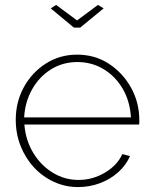

<svg xmlns="http://www.w3.org/2000/svg" viewBox="-20 -750 619 780"><path d="M297 10Q245 10 198.5 -11.5Q152 -33 117.5 -70.5Q83 -108 63.5 -157.5Q44 -207 44 -263Q44 -336 77 -396Q110 -456 166.5 -492Q223 -528 293 -528Q365 -528 421.5 -491.5Q478 -455 512 -394.5Q546 -334 546 -260Q546 -256 546 -252Q546 -248 545 -244H79Q84 -181 114.5 -130Q145 -79 193.5 -49Q242 -19 299 -19Q356 -19 406 -48.5Q456 -78 477 -124L508 -116Q493 -80 461 -51Q429 -22 386.5 -6Q344 10 297 10ZM78 -273H512Q508 -339 478.5 -389.5Q449 -440 401 -469Q353 -498 294 -498Q236 -498 188.5 -469Q141 -440 111.5 -389Q82 -338 78 -273ZM208 -730 293 -667 378 -730 401 -716 306 -638H280L186 -716Z"/></svg>

Font: Raleway Thin ExtraLight
Style: Regular
Weight: 250
Version: Version 4.026